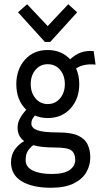

<svg xmlns="http://www.w3.org/2000/svg" viewBox="-20 -712 490 906"><path d="M205 -155Q172 -155 145 -167Q136 -157 132 -148.5Q128 -140 128 -129Q128 -108 156 -97.5Q184 -87 257 -87Q316 -87 348.5 -72Q381 -57 393.5 -30Q406 -3 406 31Q406 68 387.5 100.5Q369 133 328 153.5Q287 174 221 174Q133 174 82.5 143.5Q32 113 32 54Q32 19 50 -6.5Q68 -32 94 -46Q63 -69 63 -109Q63 -133 74.5 -154Q86 -175 104 -194Q57 -239 57 -315Q57 -384 97.5 -430Q138 -476 205 -476Q238 -476 265 -464.5Q292 -453 311 -432Q334 -454 361 -464Q388 -474 422 -471L431 -407Q406 -410 382.5 -406Q359 -402 339 -389Q354 -356 354 -315Q354 -246 313 -200.5Q272 -155 205 -155ZM205 -221Q241 -221 263.5 -248Q286 -275 286 -315Q286 -356 263.5 -382.5Q241 -409 205 -409Q170 -409 147.5 -382.5Q125 -356 125 -315Q125 -275 147.5 -248Q170 -221 205 -221ZM101 44Q101 76 134.5 92.5Q168 109 224 109Q281 109 308 90.5Q335 72 335 42Q335 12 317 -2Q299 -16 239 -16Q209 -16 183.5 -18.5Q158 -21 137 -27Q119 -13 110 2.5Q101 18 101 44ZM108 -692 205 -589 302 -692 344 -654 217 -514H192L65 -654Z"/></svg>

Font: Inconsolata SemiCondensed Medium
Style: Regular
Weight: 500
Width: 4
Monospace: yes
Designer: Raph Levien, Cyreal, Brenton Simpson
Foundry: Raph Levien, Cyreal, Google
Version: Version 3.001; ttfautohint (v1.8.2.53-6de2)